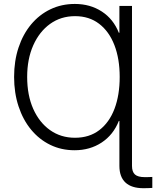

<svg xmlns="http://www.w3.org/2000/svg" viewBox="-20 -758 800 983"><path d="M655.8 -727.5V0H591.3V-138.7H588.4Q560.1 -67.4 500.2 -28.1Q440.4 11.2 361.8 11.2Q293.9 11.2 237.3 -16.4Q180.7 -43.9 139.2 -94.2Q97.7 -144.5 75 -213.4Q52.2 -282.2 52.2 -364.3Q52.2 -446.3 75 -514.6Q97.7 -583 139.4 -633.1Q181.2 -683.1 238 -710.4Q294.9 -737.8 363.3 -737.8Q441.4 -737.8 501 -699.2Q560.5 -660.6 588.4 -590.3H591.3V-727.5ZM363.8 -52.7Q437.5 -52.7 488.5 -91.8Q539.6 -130.9 566.2 -200.9Q592.8 -271 592.8 -364.3Q592.8 -457 565.7 -527.1Q538.6 -597.2 487.5 -636.2Q436.5 -675.3 364.3 -675.3Q291.5 -675.3 236.3 -635.5Q181.2 -595.7 150.1 -525.6Q119.1 -455.6 119.1 -364.3Q119.1 -270.5 150.1 -200.7Q181.2 -130.9 236.3 -91.8Q291.5 -52.7 363.8 -52.7ZM714.8 205.6Q653.8 205.6 622.6 176.8Q591.3 147.9 591.3 91.3V0H655.8V91.3Q655.8 121.6 670.9 135.3Q686 148.9 721.2 148.9Q728 148.9 739.7 148.7Q751.5 148.4 759.8 147.9V204.1Q751 204.6 739.5 205.1Q728 205.6 714.8 205.6Z"/></svg>

Font: Inter 24pt Light
Style: Regular
Weight: 300
Designer: Rasmus Andersson
Foundry: rsms
Version: Version 4.001;git-66647c0bb